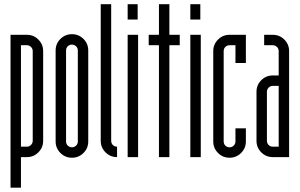

<svg xmlns="http://www.w3.org/2000/svg" viewBox="-20 -734 1400 897"><path d="M77.9 -48.7H105.4Q116.6 -48.7 124.7 -56.9Q132.9 -65 132.9 -76.2V-495.2Q132.9 -506.9 124.7 -514.8Q116.6 -522.7 105.4 -522.7H77.9ZM29.2 142.9V-571.4H105.4Q137 -571.4 159.3 -549.1Q181.6 -526.9 181.6 -495.2V-76.2Q181.6 -44.6 159.3 -22.3Q137 0 105.4 0H77.9V142.9Z M343.6 -498.1Q343.6 -509.8 335.5 -517.7Q327.4 -525.6 316.1 -525.6Q304.5 -525.6 296.5 -517.7Q288.6 -509.8 288.6 -498.1V-73.3Q288.6 -61.6 296.5 -53.7Q304.5 -45.8 316.1 -45.8Q327.4 -45.8 335.5 -53.7Q343.6 -61.6 343.6 -73.3ZM239.9 -498.1Q239.9 -529.8 262.2 -552.1Q284.5 -574.3 316.1 -574.3Q347.8 -574.3 370.1 -552.1Q392.3 -529.8 392.3 -498.1V-73.3Q392.3 -41.6 370.1 -19.4Q347.8 2.9 316.1 2.9Q284.5 2.9 262.2 -19.4Q239.9 -41.6 239.9 -73.3Z M526.9 0Q495.2 0 472.9 -22.3Q450.6 -44.6 450.6 -76.2V-714.3H499.4V-76.2Q499.4 -64.6 507.3 -56.6Q515.2 -48.7 526.9 -48.7Z M625.2 0H576.4V-571.4H625.2ZM576.4 -714.3H623.1V-642.6H576.4Z M771.3 -714.3V-571.4H819.7V-522.7H771.3V0H722.6V-522.7H674.7V-571.4H722.6V-714.3Z M918 0H869.2V-571.4H918ZM869.2 -714.3H915.9V-642.6H869.2Z M1052.5 -522.7Q1040.8 -522.7 1032.9 -514.8Q1025 -506.9 1025 -495.2V-73.3Q1025 -61.6 1032.9 -53.7Q1040.8 -45.8 1052.5 -45.8Q1063.7 -45.8 1071.8 -53.7Q1080 -61.6 1080 -73.3V-134.5H1128.7V-73.3Q1128.7 -41.6 1106.4 -19.4Q1084.1 2.9 1052.5 2.9Q1020.8 2.9 998.5 -19.4Q976.3 -41.6 976.3 -73.3V-495.2Q976.3 -526.9 998.5 -549.1Q1020.8 -571.4 1052.5 -571.4H1128.7V-439.8H1080V-522.7Z M1282 -332.8H1254.5Q1243.2 -332.8 1235.1 -324.7Q1227 -316.5 1227 -305.3V-76.2Q1227 -64.6 1235.1 -56.6Q1243.2 -48.7 1254.5 -48.7H1282ZM1254.5 -571.4Q1286.1 -571.4 1308.4 -549.1Q1330.7 -526.9 1330.7 -495.2V0H1254.5Q1222.8 0 1200.5 -22.3Q1178.3 -44.6 1178.3 -76.2V-305.3Q1178.3 -336.9 1200.5 -359.2Q1222.8 -381.5 1254.5 -381.5H1282V-495.2Q1282 -506.9 1273.8 -514.8Q1265.7 -522.7 1254.5 -522.7H1214.1V-571.4Z"/></svg>

Font: Marapfhont
Style: Book
Weight: 400
Version: Version 0.15